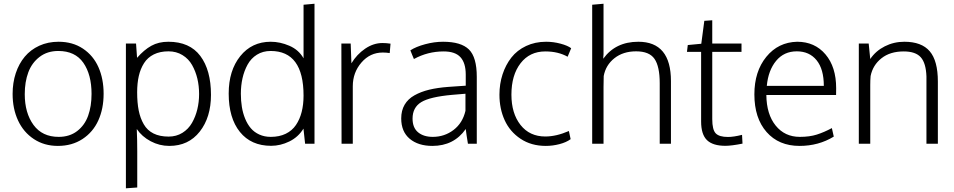

<svg xmlns="http://www.w3.org/2000/svg" viewBox="-20 -768 5100 1026"><path d="M293.5 -36.6Q352.1 -36.6 392.3 -67.6Q432.6 -98.6 450.9 -149.4Q469.2 -200.2 469.2 -266.1Q469.2 -369.6 425.3 -432.6Q381.3 -495.6 291.5 -495.6Q232.9 -495.6 191.7 -464.1Q150.4 -432.6 131.3 -381.6Q112.3 -330.6 112.3 -264.6Q112.3 -164.6 158.9 -100.6Q205.6 -36.6 293.5 -36.6ZM289.1 11.7Q216.3 11.7 160.9 -24.9Q105.5 -61.5 76.4 -124.3Q47.4 -187 47.4 -266.1Q47.4 -325.7 64.2 -376.7Q81.1 -427.7 112.3 -465.1Q143.6 -502.4 189.9 -523.7Q236.3 -544.9 293 -544.9Q368.2 -544.9 423.3 -508.1Q478.5 -471.2 506.1 -408.9Q533.7 -346.7 533.7 -267.1Q533.7 -187 505.4 -124.5Q477.1 -62 420.9 -25.1Q364.7 11.7 289.1 11.7Z M652.8 238.3V-535.2H707L712.4 -459Q750 -502 788.8 -523.4Q827.6 -544.9 879.4 -544.9Q993.7 -544.9 1050.5 -469Q1107.4 -393.1 1107.4 -261.2Q1107.4 -141.1 1047.4 -64.7Q987.3 11.7 884.8 11.7Q832 11.7 785.2 -13.2Q738.3 -38.1 710.9 -78.6Q713.4 -18.6 713.4 39.6V233.9ZM880.9 -38.1Q922.4 -38.1 954.6 -58.1Q986.8 -78.1 1005.9 -111.3Q1024.9 -144.5 1034.4 -183.8Q1043.9 -223.1 1043.9 -265.6Q1043.9 -308.6 1034.7 -347.7Q1025.4 -386.7 1006.6 -420.2Q987.8 -453.6 955.1 -473.6Q922.4 -493.7 880.4 -493.7Q835 -493.7 802 -477.3Q769 -460.9 749.8 -430.7Q730.5 -400.4 721.7 -361.8Q712.9 -323.2 712.9 -274.9Q712.9 -219.2 721.2 -177.7Q729.5 -136.2 748.3 -103.8Q767.1 -71.3 800.3 -54.7Q833.5 -38.1 880.9 -38.1Z M1428.7 11.2Q1321.8 11.2 1262 -63Q1202.1 -137.2 1202.1 -268.1Q1202.1 -391.1 1263.9 -468Q1325.7 -544.9 1426.8 -544.9Q1476.6 -544.9 1526.4 -523.4Q1576.2 -502 1602.1 -456.5V-472.7V-742.7L1660.6 -748V0H1610.4L1601.6 -80.6Q1573.7 -35.2 1526.1 -12Q1478.5 11.2 1428.7 11.2ZM1427.2 -36.6Q1472.7 -36.6 1506.8 -53.2Q1541 -69.8 1561.5 -100.1Q1582 -130.4 1592 -169.7Q1602.1 -209 1602.1 -256.8Q1602.1 -495.6 1426.3 -495.6Q1384.8 -495.6 1353 -475.8Q1321.3 -456.1 1303 -422.6Q1284.7 -389.2 1275.9 -349.9Q1267.1 -310.5 1267.1 -267.1Q1267.1 -229.5 1272.5 -196.5Q1277.8 -163.6 1290 -133.8Q1302.2 -104 1320.3 -82.8Q1338.4 -61.5 1365.7 -49.1Q1393.1 -36.6 1427.2 -36.6Z M1805.2 0Q1804.2 -471.2 1804.2 -535.2H1854L1857.9 -429.7Q1886.7 -477.5 1931.2 -507.8Q1975.6 -538.1 2023.9 -538.1Q2043.9 -538.1 2066.9 -534.7L2062.5 -484.4Q2044.9 -487.3 2025.4 -487.3Q1957.5 -487.3 1911.4 -433.8Q1865.2 -380.4 1865.2 -307.1V0Z M2290.5 11.7Q2214.8 11.7 2169.4 -26.4Q2124 -64.5 2124 -135.3Q2124 -177.2 2142.1 -208.3Q2160.2 -239.3 2194.6 -258.5Q2229 -277.8 2273.2 -288.6Q2317.4 -299.3 2376 -303.7Q2438.5 -307.6 2468.8 -310.1V-369.6Q2468.8 -431.2 2440.7 -462.2Q2412.6 -493.2 2350.6 -493.2Q2265.6 -493.2 2191.9 -452.6Q2189.9 -457.5 2182.9 -473.9Q2175.8 -490.2 2172.9 -499Q2203.1 -518.6 2252 -531.7Q2300.8 -544.9 2347.7 -544.9Q2443.8 -544.9 2485.8 -503.7Q2527.8 -462.4 2527.8 -357.4V0H2480.5Q2478 -11.2 2473.4 -44.4Q2468.8 -77.6 2468.8 -78.6Q2405.8 11.7 2290.5 11.7ZM2292.5 -36.6Q2355 -36.6 2403.6 -73.5Q2452.1 -110.4 2467.3 -175.8V-267.1Q2397 -261.2 2396.5 -261.2Q2277.3 -250.5 2231 -222.2Q2184.6 -193.8 2184.6 -134.3Q2184.6 -85.4 2214.1 -61Q2243.7 -36.6 2292.5 -36.6Z M2896.5 11.7Q2818.8 11.7 2761.7 -26.4Q2704.6 -64.5 2676.8 -125.7Q2648.9 -187 2648.9 -262.2Q2648.9 -319.8 2665.5 -370.6Q2682.1 -421.4 2712.6 -460.4Q2743.2 -499.5 2791.3 -522.2Q2839.4 -544.9 2898.4 -544.9Q2937 -544.9 2975.3 -534.7Q3013.7 -524.4 3032.2 -510.3L3013.2 -464.8Q2962.9 -493.2 2894 -493.2Q2810.5 -493.2 2761.7 -429.9Q2712.9 -366.7 2712.9 -262.2Q2712.9 -162.1 2761.5 -100.3Q2810.1 -38.6 2894 -38.6Q2952.6 -38.6 3020 -67.9L3029.3 -24.4Q3006.3 -7.3 2969.7 2.2Q2933.1 11.7 2896.5 11.7Z M3144.5 0V-742.7L3205.1 -748V-492.7Q3205.1 -482.4 3205.1 -478.5Q3205.1 -474.6 3204.8 -474.1Q3204.6 -473.6 3204.3 -468.8Q3204.1 -463.9 3203.6 -454.1Q3269 -544.9 3391.1 -544.9Q3565.4 -544.9 3565.4 -334.5V0H3505.4V-322.8Q3505.4 -413.1 3477.5 -453.4Q3449.7 -493.7 3379.4 -493.7Q3309.6 -493.7 3263.2 -456.8Q3216.8 -419.9 3206.1 -361.8Q3205.1 -342.3 3205.1 -303.7V0Z M3856.4 11.2Q3789.1 11.2 3757.8 -19.3Q3726.6 -49.8 3726.6 -118.7V-490.7H3650.9L3655.3 -527.3L3727.5 -534.2L3743.7 -656.7L3786.1 -659.7V-535.2H3942.4V-490.7H3786.1V-131.3Q3786.1 -74.7 3804.7 -55.4Q3823.2 -36.1 3870.1 -36.1Q3900.4 -36.1 3945.3 -47.4L3947.8 -0.5Q3888.7 11.2 3856.4 11.2Z M4252.4 11.7Q4141.6 11.7 4076.4 -62.5Q4011.2 -136.7 4011.2 -263.7Q4011.2 -386.2 4075 -464.4Q4138.7 -542.5 4239.7 -544.9Q4334 -544.9 4391.1 -477.5Q4448.2 -410.2 4448.2 -296.9Q4448.2 -292.5 4448 -279.1Q4447.8 -265.6 4447.8 -260.3H4075.2Q4076.2 -157.2 4125 -96.9Q4173.8 -36.6 4253.9 -36.6Q4306.2 -36.6 4344.7 -48.8Q4383.3 -61 4425.3 -83.5L4435.5 -38.1Q4354.5 11.7 4252.4 11.7ZM4077.6 -309.1H4382.3Q4382.3 -398.4 4343.8 -446Q4305.2 -493.7 4237.8 -493.7Q4169.4 -493.7 4127.4 -442.9Q4085.4 -392.1 4077.6 -309.1Z M4569.3 0V-535.2H4622.1L4630.4 -452.6Q4659.2 -495.6 4707.8 -520.3Q4756.3 -544.9 4812.5 -544.9Q4904.8 -544.9 4948.2 -494.1Q4991.7 -443.4 4991.7 -332V0H4930.7V-359.4Q4928.2 -430.7 4900.4 -461.9Q4872.6 -493.2 4809.1 -493.2Q4736.3 -493.2 4690.2 -456.5Q4644 -419.9 4632.3 -361.8Q4630.4 -338.9 4630.4 -314V0Z"/></svg>

Font: Oxygen Light
Style: Regular
Weight: 300
Designer: vernon adams
Foundry: Vernon Adams
Version: Version Release 0.2.3 webfont; ttfautohint (v0.93.3-1d66) -l